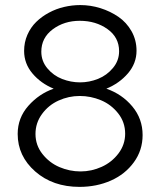

<svg xmlns="http://www.w3.org/2000/svg" viewBox="-20 -730 633 758"><path d="M293.9 7.8Q188.5 7.8 119.1 -53Q49.8 -113.8 49.8 -201.2Q49.8 -264.6 92 -312.3Q134.3 -359.9 191.9 -379.9Q141.1 -400.9 108.2 -439.9Q75.2 -479 75.2 -528.8Q75.2 -563 88.1 -592.5Q101.1 -622.1 122.8 -643.3Q144.5 -664.6 173.1 -679.9Q201.7 -695.3 233.2 -702.6Q264.6 -710 296.9 -710Q337.4 -710 376.5 -697.8Q415.5 -685.5 447.5 -663.6Q479.5 -641.6 499.3 -606.7Q519 -571.8 519 -529.8Q519 -480 485.1 -440.4Q451.2 -400.9 399.9 -379.9Q461.9 -358.4 502.4 -309.8Q543 -261.2 543 -196.8Q543 -136.7 508.5 -89.4Q474.1 -42 417.7 -17.1Q361.3 7.8 293.9 7.8ZM295.9 -404.8Q332.5 -404.8 367.2 -418.7Q401.9 -432.6 426 -461.7Q450.2 -490.7 450.2 -527.8Q450.2 -582.5 404.3 -615.2Q358.4 -647.9 294.9 -647.9Q233.4 -647.9 188.2 -614.3Q143.1 -580.6 143.1 -525.9Q143.1 -488.8 167 -460.2Q190.9 -431.6 225.3 -418.2Q259.8 -404.8 295.9 -404.8ZM294.9 -351.1Q251 -351.1 211.2 -333Q171.4 -314.9 145.8 -279.8Q120.1 -244.6 120.1 -201.2Q120.1 -156.7 147.5 -122.1Q174.8 -87.4 214.8 -70.3Q254.9 -53.2 297.9 -53.2Q341.3 -53.2 381.3 -71.3Q421.4 -89.4 447.8 -124.3Q474.1 -159.2 474.1 -202.1Q474.1 -247.6 446.5 -282.5Q418.9 -317.4 378.7 -334.2Q338.4 -351.1 294.9 -351.1Z"/></svg>

Font: Rawline
Style: Regular
Weight: 400
Designer: Matt McInerney, Pablo Impallari, Rodrigo Fuenzalida
Foundry: Matt McInerney, Pablo Impallari, Rodrigo Fuenzalida
Version: Version 4.020;PS 004.020;hotconv 1.0.88;makeotf.lib2.5.64775